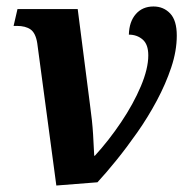

<svg xmlns="http://www.w3.org/2000/svg" viewBox="-20 -564 588 593"><path d="M95 -431Q90 -462 74.5 -473Q59 -484 32 -484H22L34 -536H220L258 -240Q265 -190 267.5 -149Q270 -108 271 -83H273Q316 -130 354 -186.5Q392 -243 415 -297.5Q438 -352 438 -393Q438 -427 420.5 -442Q403 -457 378 -457Q379 -497 399.5 -520.5Q420 -544 454 -544Q485 -544 505.5 -522.5Q526 -501 526 -454Q526 -407 509 -356Q492 -305 464.5 -253.5Q437 -202 404 -155Q371 -108 339 -68.5Q307 -29 281 -1L154 9Z"/></svg>

Font: Noto Serif SemiCondensed
Style: Bold Italic
Weight: 700
Width: 4
Italic angle: -12°
Designer: Monotype Design Team
Foundry: Monotype Imaging Inc.
Version: Version 2.014